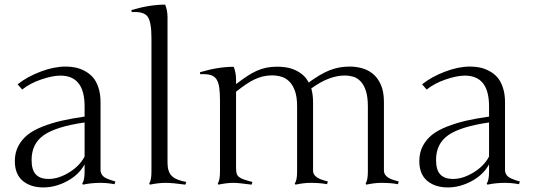

<svg xmlns="http://www.w3.org/2000/svg" viewBox="-20 -800 2339 840"><path d="M419.9 -55.2Q419.9 -46.9 423.6 -39.8Q427.2 -32.7 432.4 -28.1Q437.5 -23.4 447.3 -19Q457 -14.6 464.4 -12.2Q471.7 -9.8 484.9 -5.9L481 5.9Q449.7 0 418.9 0Q380.4 0 342.8 7.8L339.8 2.9Q350.1 -11.2 350.1 -48.8V-81.1Q325.7 -35.6 274.2 -7.8Q222.7 20 169.9 20Q113.8 20 79.3 -9Q44.9 -38.1 44.9 -95.2Q44.9 -132.3 60.3 -161.4Q75.7 -190.4 101.3 -210.7Q127 -231 167.2 -246.6Q207.5 -262.2 250.2 -272Q293 -281.7 350.1 -290V-335Q350.1 -469.2 244.1 -469.2Q210 -469.2 160.4 -452.4Q110.8 -435.5 77.1 -408.2L57.1 -431.2Q99.6 -464.8 158 -486.8Q216.3 -508.8 267.1 -508.8Q289.6 -508.8 309.8 -504.6Q330.1 -500.5 350.8 -489.5Q371.6 -478.5 386.5 -461.7Q401.4 -444.8 410.6 -416.7Q419.9 -388.7 419.9 -353ZM192.9 -17.1Q235.4 -17.1 281.7 -45.2Q328.1 -73.2 350.1 -115.2V-264.2Q225.1 -246.1 171.6 -208.7Q118.2 -171.4 118.2 -100.1Q118.2 -56.6 136.7 -36.9Q155.3 -17.1 192.9 -17.1Z M712.9 -87.9Q712.9 -49.3 731 -30.8Q749 -12.2 794.9 -3.9L791 7.8Q734.9 0 704.3 0Q673.8 0 635.7 7.8L632.8 2.9Q642.6 -11.2 642.6 -48.8V-633.8Q642.6 -703.1 626.2 -726.8Q609.9 -750.5 556.6 -747.1L554.7 -755.9Q635.3 -779.8 702.6 -779.8Q712.9 -754.4 712.9 -724.1Z M1589.4 -110.8V-335Q1589.4 -377.4 1580.3 -403.8Q1571.3 -430.2 1556.9 -444.8Q1542.5 -459.5 1524.7 -464.6Q1506.8 -469.7 1489.3 -469.7Q1455.1 -469.7 1418.7 -456.1Q1382.3 -442.4 1341.8 -413.1Q1349.6 -386.7 1349.6 -353V-55.2Q1349.6 -43 1355.2 -35.2Q1360.8 -27.3 1369.9 -22Q1378.9 -16.6 1390.6 -12.9Q1402.3 -9.3 1414.6 -5.9L1410.6 5.9Q1381.8 0 1337.4 0Q1309.6 0 1272.5 7.8L1269.5 2.9Q1279.8 -10.7 1279.8 -48.8V-335Q1279.8 -377 1270 -403.3Q1260.3 -429.7 1244.6 -444.6Q1229 -459.5 1209.5 -464.8Q1189.9 -470.2 1170.9 -470.2Q1148.9 -470.2 1129.9 -465.6Q1110.8 -460.9 1092.5 -452.1Q1074.2 -443.4 1054.7 -429.9Q1035.2 -416.5 1012.7 -398.9V-66.9Q1012.7 -51.3 1015.1 -41.7Q1017.6 -32.2 1025.4 -25.9Q1033.2 -19.5 1047.4 -14.6Q1061.5 -9.8 1084.5 -3.9L1080.6 7.8Q1052.2 3.9 1032.5 2Q1012.7 0 1000.5 0Q972.7 0 935.5 7.8L932.6 2.9Q942.4 -11.2 942.4 -48.8V-361.8Q942.4 -394.5 939.2 -416.5Q936 -438.5 928 -451.7Q919.9 -464.8 905.8 -470.2Q891.6 -475.6 869.6 -475.6Q866.7 -475.6 863.3 -475.6Q859.9 -475.6 856.4 -475.1L854.5 -483.9Q934.1 -507.8 1002.4 -507.8Q1012.7 -481.9 1012.7 -452.1V-432.1Q1039.1 -452.1 1060.8 -466.6Q1082.5 -481 1103.3 -490.2Q1124 -499.5 1145.5 -503.9Q1167 -508.3 1193.4 -508.3Q1212.4 -508.3 1232.2 -505.1Q1252 -502 1270.3 -493.9Q1288.6 -485.8 1304.2 -472.7Q1319.8 -459.5 1330.6 -439Q1354.5 -456.5 1376.5 -469.7Q1398.4 -482.9 1419.9 -491.7Q1441.4 -500.5 1463.4 -504.6Q1485.4 -508.8 1509.8 -508.8Q1536.6 -508.8 1563.2 -501.7Q1589.8 -494.6 1611.3 -477.1Q1632.8 -459.5 1646.2 -429.4Q1659.7 -399.4 1659.7 -353V-55.2Q1659.7 -43 1665.3 -35.2Q1670.9 -27.3 1679.9 -22Q1689 -16.6 1700.7 -12.9Q1712.4 -9.3 1724.6 -5.9L1720.7 5.9Q1691.9 0 1647.5 0Q1619.6 0 1582.5 7.8L1579.6 2.9Q1589.4 -11.2 1589.4 -48.8Z M2189.5 -55.2Q2189.5 -46.9 2193.1 -39.8Q2196.8 -32.7 2201.9 -28.1Q2207 -23.4 2216.8 -19Q2226.6 -14.6 2233.9 -12.2Q2241.2 -9.8 2254.4 -5.9L2250.5 5.9Q2219.2 0 2188.5 0Q2149.9 0 2112.3 7.8L2109.4 2.9Q2119.6 -11.2 2119.6 -48.8V-81.1Q2095.2 -35.6 2043.7 -7.8Q1992.2 20 1939.5 20Q1883.3 20 1848.9 -9Q1814.5 -38.1 1814.5 -95.2Q1814.5 -132.3 1829.8 -161.4Q1845.2 -190.4 1870.8 -210.7Q1896.5 -231 1936.8 -246.6Q1977.1 -262.2 2019.8 -272Q2062.5 -281.7 2119.6 -290V-335Q2119.6 -469.2 2013.7 -469.2Q1979.5 -469.2 1929.9 -452.4Q1880.4 -435.5 1846.7 -408.2L1826.7 -431.2Q1869.1 -464.8 1927.5 -486.8Q1985.8 -508.8 2036.6 -508.8Q2059.1 -508.8 2079.3 -504.6Q2099.6 -500.5 2120.4 -489.5Q2141.1 -478.5 2156 -461.7Q2170.9 -444.8 2180.2 -416.7Q2189.5 -388.7 2189.5 -353ZM1962.4 -17.1Q2004.9 -17.1 2051.3 -45.2Q2097.7 -73.2 2119.6 -115.2V-264.2Q1994.6 -246.1 1941.2 -208.7Q1887.7 -171.4 1887.7 -100.1Q1887.7 -56.6 1906.2 -36.9Q1924.8 -17.1 1962.4 -17.1Z"/></svg>

Font: Junge
Style: Regular
Weight: 400
Designer: Alexei Vanyashin
Foundry: Cyreal (www.cyreal.org)
Version: Version 1.002